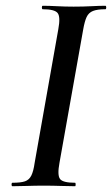

<svg xmlns="http://www.w3.org/2000/svg" viewBox="-20 -645 388 665"><path d="M23 0Q20 0 20 -6Q20 -12 23 -12Q52 -12 66.5 -17Q81 -22 88.5 -37Q96 -52 100 -81L182 -544Q190 -587 179.5 -600Q169 -613 128 -613Q125 -613 125 -619Q125 -625 128 -625Q150 -625 177.5 -623.5Q205 -622 235 -622Q269 -622 296.5 -623.5Q324 -625 345 -625Q348 -625 348 -619Q348 -613 345 -613Q317 -613 302 -607Q287 -601 280 -586Q273 -571 268 -542L186 -81Q178 -38 188 -25Q198 -12 240 -12Q242 -12 242 -6Q242 0 240 0Q218 0 191 -1Q164 -2 131 -2Q101 -2 73.5 -1Q46 0 23 0Z"/></svg>

Font: Cormorant Light SemiBold
Style: Italic
Weight: 600
Italic angle: -10°
Version: Version 4.000